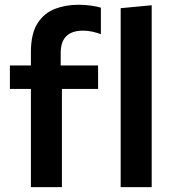

<svg xmlns="http://www.w3.org/2000/svg" viewBox="-20 -766 711 786"><path d="M106.5 0V-402H20.5V-498H106.5V-552.5Q106.5 -628.5 133.8 -670.8Q161 -713 205.2 -729.8Q249.5 -746.5 301 -746.5Q330 -746.5 354.5 -742.8Q379 -739 393 -734.5V-626Q376 -632.5 357.5 -636.5Q339 -640.5 320 -640.5Q228.5 -640.5 228.5 -549.5V-498H381.5V-402H233.5V0ZM474 0V-732.5L601 -744.5V0Z"/></svg>

Font: Commissioner SemiBold
Style: Regular
Weight: 600
Designer: Kostas Bartsokas
Foundry: Kostas Bartsokas
Version: Version 1.000; ttfautohint (v1.8.3)